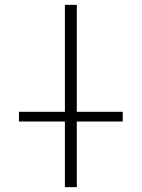

<svg xmlns="http://www.w3.org/2000/svg" viewBox="-20 -770 583 790"><path d="M58 -270V-310H247V-750H296V-310H485V-270H296V0H247V-270Z"/></svg>

Font: Mplus 1p Light
Style: Regular
Weight: 300
Version: Version 1.061